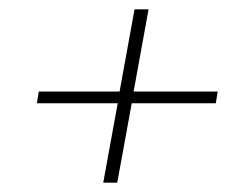

<svg xmlns="http://www.w3.org/2000/svg" viewBox="-20 -409 486 411"><path d="M442 -188H262L231 -18H201L232 -188H59L63 -213H236L268 -389H298L266 -213H446Z"/></svg>

Font: Sail
Style: Regular
Weight: 400
Designer: Miguel Hernandez
Foundry: Miguel Hernandez
Version: Version 1.002